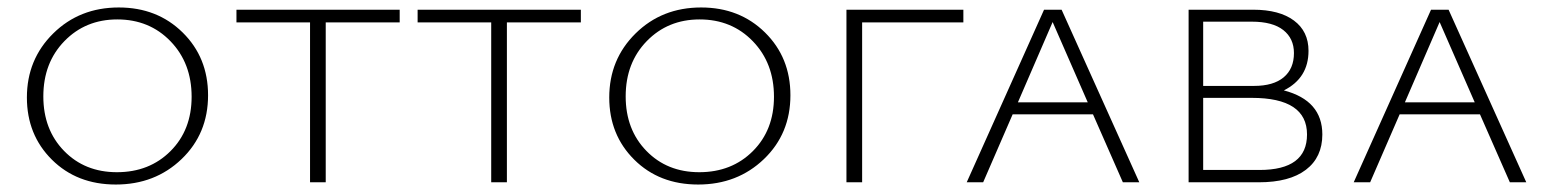

<svg xmlns="http://www.w3.org/2000/svg" viewBox="-20 -488 4140 514"><path d="M290 6Q186 6 119 -60.5Q52 -127 52 -227Q52 -329 122.5 -398.5Q193 -468 298 -468Q401 -468 469 -401Q537 -334 537 -233Q537 -130 466 -62Q395 6 290 6ZM293 -27Q380 -27 436.5 -83.5Q493 -140 493 -229Q493 -319 436.5 -377.5Q380 -436 294 -436Q209 -436 152.5 -378Q96 -320 96 -230Q96 -141 151.5 -84Q207 -27 293 -27Z M1050 -462V-428H852V0H810V-428H613V-462Z M1535 -462V-428H1337V0H1295V-428H1098V-462Z M1849 6Q1745 6 1678 -60.5Q1611 -127 1611 -227Q1611 -329 1681.5 -398.5Q1752 -468 1857 -468Q1960 -468 2028 -401Q2096 -334 2096 -233Q2096 -130 2025 -62Q1954 6 1849 6ZM1852 -27Q1939 -27 1995.5 -83.5Q2052 -140 2052 -229Q2052 -319 1995.5 -377.5Q1939 -436 1853 -436Q1768 -436 1711.5 -378Q1655 -320 1655 -230Q1655 -141 1710.5 -84Q1766 -27 1852 -27Z M2559 -462V-428H2288V0H2246V-462Z M2986 0 2906 -182H2691L2612 0H2568L2775 -462H2822L3030 0ZM2705 -214H2892L2798 -429Z M3417 -246Q3520 -219 3520 -128Q3520 -67 3476 -33.5Q3432 0 3350 0H3162V-462H3335Q3405 -462 3444 -433Q3483 -404 3483 -352Q3483 -279 3417 -246ZM3331 -430H3201V-258H3337Q3389 -258 3416.5 -281Q3444 -304 3444 -346Q3444 -385 3415.5 -407.5Q3387 -430 3331 -430ZM3352 -33Q3479 -33 3479 -128Q3479 -226 3331 -226H3201V-33Z M4022 0 3942 -182H3727L3648 0H3604L3811 -462H3858L4066 0ZM3741 -214H3928L3834 -429Z"/></svg>

Font: EauTestSC Light
Style: Regular
Weight: 300
Designer: Christian Thalmann (Catharsis Fonts)
Version: Version 0.001;PS 000.001;hotconv 1.0.88;makeotf.lib2.5.64775